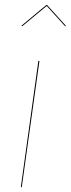

<svg xmlns="http://www.w3.org/2000/svg" viewBox="-20 -767 290 787"><path d="M70.8 -659.2 67.9 -661.6 169.9 -746.6H172.9L250 -661.6L247.1 -659.2L171.4 -742.7ZM141.6 -517.1 69.3 0H65.4L137.2 -517.1Z"/></svg>

Font: Fira Sans Compressed Four
Style: Italic
Weight: 100
Width: 3
Italic angle: -8°
Designer: Carrois Corporate & Edenspiekermann AG
Foundry: Carrois Corporate GbR & Edenspiekermann AG
Version: Version 4.203;PS 004.203;hotconv 1.0.88;makeotf.lib2.5.64775